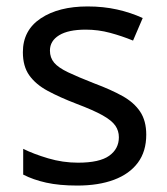

<svg xmlns="http://www.w3.org/2000/svg" viewBox="-20 -566 519 596"><path d="M434 -148Q434 -96 408 -61Q382 -26 334 -8Q286 10 220 10Q164 10 123.5 1Q83 -8 52 -24V-104Q84 -88 129.5 -74.5Q175 -61 222 -61Q289 -61 319 -82.5Q349 -104 349 -140Q349 -160 338 -176Q327 -192 298.5 -208Q270 -224 217 -244Q165 -264 128 -284Q91 -304 71 -332Q51 -360 51 -404Q51 -472 106.5 -509Q162 -546 252 -546Q301 -546 343.5 -536.5Q386 -527 423 -510L393 -440Q359 -454 322 -464Q285 -474 246 -474Q192 -474 163.5 -456.5Q135 -439 135 -409Q135 -387 148 -371.5Q161 -356 191.5 -341.5Q222 -327 273 -307Q324 -288 360 -268Q396 -248 415 -219.5Q434 -191 434 -148Z"/></svg>

Font: ltamil25
Style: Book
Weight: 400
Designer: Jelle Bosma - Monotype Design Team
Foundry: Monotype Imaging Inc.
Version: Version 2.003